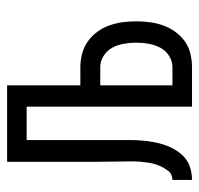

<svg xmlns="http://www.w3.org/2000/svg" viewBox="-30 -530 560 540"><g transform="rotate(-90 250.0 -260.0)"><path d="M14 0V-55Q21 -55 28 -58Q35 -61 39.5 -67Q44 -73 47.5 -79Q51 -85 54 -92Q57 -99 59 -106Q61 -113 62 -120Q63 -127 64 -134Q65 -141 65.5 -148.5Q66 -156 66 -163Q66 -170 66 -178Q66 -198 65.5 -219Q65 -240 65 -261V-520H280V-314H331Q350 -314 369 -309Q388 -304 403.5 -293Q419 -282 430.5 -266.5Q442 -251 448.5 -232.5Q455 -214 457.5 -195Q460 -176 460 -157Q460 -138 457.5 -118.5Q455 -99 448.5 -81Q442 -63 430.5 -47Q419 -31 403.5 -20Q388 -9 369 -4.5Q350 0 331 0H220V-465H126V-205Q126 -188 126 -171.5Q126 -155 124.5 -138.5Q123 -122 120 -106Q117 -90 111.5 -74.5Q106 -59 97 -44.5Q88 -30 75.5 -19.5Q63 -9 46.5 -4.5Q30 0 14 0ZM331 -55Q348 -55 363 -64.5Q378 -74 386 -89.5Q394 -105 397 -122.5Q400 -140 400 -157Q400 -174 397 -191.5Q394 -209 386 -224Q378 -239 363 -248.5Q348 -258 331 -258H280V-55Z"/></g></svg>

Font: Iosevka Curly Light
Style: Regular
Weight: 300
Monospace: yes
Designer: Belleve Invis
Foundry: Belleve Invis
Version: Version 22.1.2; ttfautohint (v1.8.4)